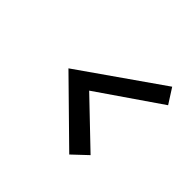

<svg xmlns="http://www.w3.org/2000/svg" viewBox="-133 -780 865 865"><g transform="rotate(45 299.5 -348.0)"><path d="M401 -76 124 -348 513 -620 559 -548 261 -343 471 -142Z"/></g></svg>

Font: Red Hat Text Medium
Style: Italic
Weight: 500
Italic angle: -12°
Designer: Pentagram, MCKL
Foundry: Pentagram, MCKL
Version: Version 1.023; ttfautohint (v1.8.3)